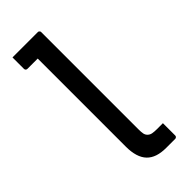

<svg xmlns="http://www.w3.org/2000/svg" viewBox="-242 -792 834 834"><g transform="rotate(-45 175.0 -375.0)"><path d="M37 -750Q45 -750 61.5 -750Q78 -750 97.5 -750Q117 -750 136.5 -750Q156 -750 170.5 -750Q185 -750 192 -750Q196 -750 198 -748.5Q200 -747 201.5 -745Q203 -743 203 -739Q203 -693 203 -633Q203 -573 203 -507Q203 -441 203 -374.5Q203 -308 203 -248Q203 -188 203 -142Q203 -125 205 -115Q207 -105 214 -98Q222 -90 233.5 -88Q245 -86 260 -86Q267 -86 274.5 -86Q282 -86 286 -86H297Q297 -69 297 -49Q297 -29 297 -11Q297 -7 295.5 -5Q294 -3 292 -1.5Q290 0 286 0Q282 0 272.5 0Q263 0 252 0Q241 0 231 0Q201 0 178.5 -7.5Q156 -15 141 -30.5Q126 -46 118.5 -70.5Q111 -95 111 -127Q111 -171 111 -226Q111 -281 111 -341.5Q111 -402 111 -462Q111 -522 111 -575.5Q111 -629 111 -669H103Q99 -669 88 -669Q77 -669 65.5 -669Q54 -669 48 -669Q43 -669 40 -672Q37 -675 37 -680Q37 -697 37 -714.5Q37 -732 37 -750Z"/></g></svg>

Font: Recursive
Style: Regular
Weight: 400
Version: Version 1.085